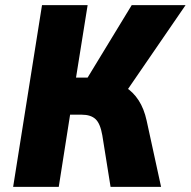

<svg xmlns="http://www.w3.org/2000/svg" viewBox="-20 -725 740 745"><path d="M31 0 143 -705H320L275 -424H338L306 -401L491 -705H700L468 -367L397 -416Q435 -407 466 -387.5Q497 -368 518 -335.5Q539 -303 549 -257L605 0H409L377 -200Q369 -246 350.5 -263Q332 -280 297 -280H252L208 0Z"/></svg>

Font: Nunito Sans 7pt Condensed Black
Style: Italic
Weight: 900
Width: 3
Italic angle: -9°
Designer: Vernon Adams
Foundry: Vernon Adams
Version: Version 3.101;gftools[0.9.27]